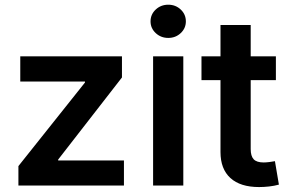

<svg xmlns="http://www.w3.org/2000/svg" viewBox="-20 -777 1207 804"><path d="M57.1 0V-81.5L335.9 -431.6V-435.5H64.9V-541H490.7V-452.6L223.6 -108.9V-105H499V0Z M621.1 0V-541H747.6V0ZM684.6 -618.2Q653.8 -618.2 632.1 -638.4Q610.4 -658.7 610.4 -687.5Q610.4 -716.8 632.1 -737.1Q653.8 -757.3 684.6 -757.3Q715.3 -757.3 736.8 -737.1Q758.3 -716.8 758.3 -687.5Q758.3 -658.7 736.8 -638.4Q715.3 -618.2 684.6 -618.2Z M1135.3 -541V-441.4H823.7V-541ZM903.3 -672.4H1029.8V-152.8Q1029.8 -123.5 1042.2 -110.1Q1054.7 -96.7 1084 -96.7Q1093.3 -96.7 1107.7 -98.4Q1122.1 -100.1 1131.3 -102.1L1147.9 -3.9Q1128.4 1.5 1106.7 3.9Q1085 6.3 1064.9 6.3Q986.3 6.3 944.8 -31.5Q903.3 -69.3 903.3 -140.6Z"/></svg>

Font: Inter 17pt SemiBold
Style: Regular
Weight: 600
Version: Version 4.001;git-66647c0bb